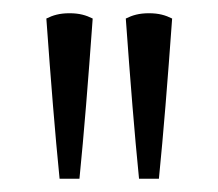

<svg xmlns="http://www.w3.org/2000/svg" viewBox="-20 -750 330 290"><path d="M190 -480H220C227 -550 233 -625 240 -722C230 -727 220 -730 205 -730C190 -730 180 -727 170 -722C177 -625 183 -550 190 -480ZM70 -480H100C107 -550 113 -625 120 -722C110 -727 100 -730 85 -730C70 -730 60 -727 50 -722C57 -625 63 -550 70 -480Z"/></svg>

Font: Repo Light
Style: Regular
Weight: 300
Designer: Stefan Peev
Foundry: Context Ltd
Version: Version 001.502